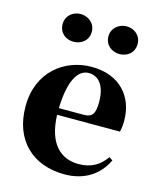

<svg xmlns="http://www.w3.org/2000/svg" viewBox="-122 -901 830 1004"><g transform="rotate(15 293.0 -399.0)"><path d="M189 -665C231 -665 269 -692 269 -740C269 -786 231 -815 189 -815C148 -815 111 -786 111 -740C111 -692 148 -665 189 -665ZM438 -665C480 -665 517 -692 517 -740C517 -786 480 -815 438 -815C398 -815 359 -786 359 -740C359 -692 398 -665 438 -665ZM323 17C427 17 505 -31 547 -118L528 -131C495 -84 451 -54 380 -54C283 -54 211 -119 206 -274H546C551 -293 553 -310 553 -335C553 -462 472 -563 317 -563C170 -563 35 -461 35 -275C35 -88 154 17 323 17ZM206 -310C210 -466 255 -528 310 -528C364 -528 401 -484 401 -395C401 -333 387 -310 341 -310Z"/></g></svg>

Font: Noto Serif CJK HK Black
Style: Regular
Weight: 900
Designer: Ryoko NISHIZUKA 西塚涼子 (kana & ideographs); Frank Grießhammer (Latin, Greek & Cyrillic); Wenlong ZHANG 张文龙 (bopomofo); San
Foundry: Adobe
Version: Version 2.001;hotconv 1.1.0;makeotfexe 2.6.0